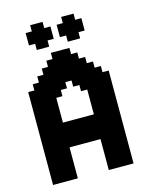

<svg xmlns="http://www.w3.org/2000/svg" viewBox="-112 -808 694 881"><g transform="rotate(-15 235.5 -367.5)"><path d="M117.6 -647.1H88.2V-705.9H117.6V-735.3H176.5V-705.9H205.9V-647.1H176.5V-617.6H117.6ZM264.7 -647.1H235.3V-705.9H264.7V-735.3H323.5V-705.9H352.9V-647.1H323.5V-617.6H264.7ZM147.1 -264.7H294.1V-382.4H264.7V-411.8H235.3V-441.2H205.9V-411.8H176.5V-382.4H147.1ZM294.1 -147.1H147.1V0H29.4V-441.2H58.8V-470.6H88.2V-500H117.6V-529.4H147.1V-558.8H176.5V-588.2H264.7V-558.8H294.1V-529.4H323.5V-500H352.9V-470.6H382.4V-441.2H411.8V0H294.1Z"/></g></svg>

Font: Jersey 20
Style: Regular
Weight: 400
Designer: Sarah Cadigan-Fried
Version: Version 1.000; ttfautohint (v1.8.4.7-5d5b)